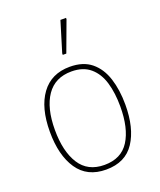

<svg xmlns="http://www.w3.org/2000/svg" viewBox="-144 -865 801 964"><g transform="rotate(-20 256.0 -382.5)"><path d="M457 -264Q457 -139 408 -64.5Q359 10 256 10Q155 10 104.5 -64.5Q54 -139 54 -265Q54 -393 107 -465.5Q160 -538 259 -538Q330 -538 373.5 -502.5Q417 -467 437 -405Q457 -343 457 -264ZM81 -265Q81 -150 124 -82.5Q167 -15 256 -15Q346 -15 388 -81.5Q430 -148 430 -264Q430 -336 413.5 -392Q397 -448 359 -480.5Q321 -513 259 -513Q171 -513 126 -447.5Q81 -382 81 -265ZM247 -606V-614L296 -775H326V-768L266 -606Z"/></g></svg>

Font: Noto Sans SemiCondensed Thin
Style: Regular
Weight: 100
Width: 4
Designer: Monotype Design Team
Foundry: Monotype Imaging Inc.
Version: Version 2.013; ttfautohint (v1.8.4.7-5d5b)